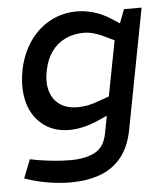

<svg xmlns="http://www.w3.org/2000/svg" viewBox="-52 -558 712 814"><g transform="rotate(-5 304.0 -151.0)"><path d="M216 209Q175 209 131.5 202.5Q88 196 52 185L21 175L52 96L82 102Q112 107 149 111Q186 115 224 115Q287 115 327.5 94Q368 73 379 15L460 -406L475 -424L505 -503H580L482 10Q468 82 431.5 126Q395 170 340.5 189.5Q286 209 216 209ZM231 -13Q179 -13 141 -34Q103 -55 79.5 -91.5Q56 -128 49.5 -177.5Q43 -227 54 -284Q68 -352 103 -403Q138 -454 190 -482.5Q242 -511 306 -511Q337 -511 373.5 -501Q410 -491 445 -469L493 -438L460 -372L414 -394Q392 -405 370 -411.5Q348 -418 326 -418Q282 -418 247 -401Q212 -384 189 -352Q166 -320 157 -275Q146 -226 156.5 -187.5Q167 -149 197 -127.5Q227 -106 273 -106Q296 -106 318.5 -110.5Q341 -115 367 -125L409 -140L424 -73L359 -44Q326 -29 293 -21Q260 -13 231 -13Z"/></g></svg>

Font: REM
Style: Italic
Weight: 400
Italic angle: -11°
Designer: Octavio Pardo
Foundry: Ashler Design
Version: Version 1.005;gftools[0.9.28]